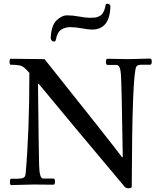

<svg xmlns="http://www.w3.org/2000/svg" viewBox="-20 -987 860 1026"><path d="M278 -773Q276 -765 269 -765Q262 -765 256.5 -770.5Q251 -776 251 -784Q254 -851 282 -878Q310 -905 339.5 -905Q369 -905 403.5 -898.5Q438 -892 457.5 -892Q477 -892 487 -893Q497 -894 510 -900Q536 -911 544 -959Q545 -967 553.5 -967Q562 -967 566.5 -962Q571 -957 570 -949Q565 -829 472 -829Q452 -829 417.5 -835.5Q383 -842 355.5 -842Q328 -842 307 -828.5Q286 -815 278 -773ZM664 -671 782 -674Q791 -674 791 -657.5Q791 -641 782 -641H735Q715 -641 709 -632Q686 -598 684 12Q682 19 668 19Q654 19 647 12Q355 -335 187 -539H183Q187 -175 189 -104Q191 -33 210 -33H265Q274 -33 274 -16.5Q274 0 265 0L159 -1L40 2Q33 2 33 -15Q33 -32 40 -32H73Q96 -32 106 -37.5Q116 -43 117 -59Q137 -284 137 -597L130 -605Q110 -628 94.5 -634.5Q79 -641 37 -641Q31 -641 31 -657Q31 -673 37 -673Q37 -673 218 -671Q574 -225 632 -147H636Q630 -544 626 -592Q622 -640 603 -640H555Q546 -640 546 -656.5Q546 -673 555 -673Z"/></svg>

Font: Sedan
Style: Regular
Weight: 400
Designer: Sebastian Salazar
Foundry: Sebastian Salazar
Version: Version 1.001